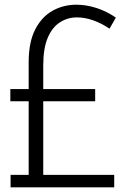

<svg xmlns="http://www.w3.org/2000/svg" viewBox="-20 -797 559 817"><path d="M25 0V-53H110L102 -45V-532Q102 -618 130 -672Q158 -726 204 -751.5Q250 -777 305 -777Q347 -777 390.5 -763Q434 -749 473 -722L446 -675Q412 -698 376.5 -710.5Q341 -723 307 -723Q268 -723 235 -702Q202 -681 183 -636Q164 -591 164 -518V-45L155 -53H466V0ZM24 -366V-418H385V-366Z"/></svg>

Font: Yaldevi Light
Style: Regular
Weight: 300
Designer: Sol Matas, Rajitha Manaperi, Kosala Senevirathne
Foundry: Mooniak
Version: Version 1.100